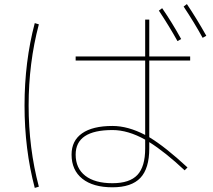

<svg xmlns="http://www.w3.org/2000/svg" viewBox="-20 -866 1040 939"><path d="M757 -814 773 -826Q822 -755 866 -675L848 -665Q808 -737 757 -814ZM878 -834 894 -846Q940 -778 989 -691L971 -681Q931 -754 878 -834ZM330 -110Q330 -178 381.5 -214Q433 -250 530 -250Q606 -250 690 -206V-570H350V-590H690V-770H710V-590H910V-570H710V-195Q788 -148 897 -47L883 -33Q788 -122 710 -171V-140Q710 -42 666.5 4Q623 50 530 50Q435 50 382.5 8Q330 -34 330 -110ZM150 -753 170 -747Q120 -558 120 -350Q120 -142 170 47L150 53Q100 -136 100 -350Q100 -564 150 -753ZM690 -183Q606 -230 530 -230Q350 -230 350 -110Q350 -43 397 -6.5Q444 30 530 30Q614 30 652 -10.5Q690 -51 690 -140Z"/></svg>

Font: M PLUS 1p Thin
Style: Regular
Weight: 250
Version: Version 1.062